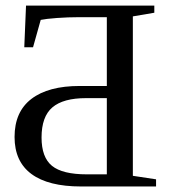

<svg xmlns="http://www.w3.org/2000/svg" viewBox="-20 -675 614 695"><path d="M130.4 -177.2Q130.4 -105.5 168.2 -74.7Q206.1 -43.9 294.4 -43.9H366.7V-319.8H291.5Q209 -319.8 169.7 -286.4Q130.4 -252.9 130.4 -177.2ZM544.9 0H273.4Q154.8 0 93.8 -45.2Q32.7 -90.3 32.7 -179.2Q32.7 -270.5 93.8 -317.1Q154.8 -363.8 268.6 -363.8H366.7V-612.8H265.6Q226.6 -612.8 186.3 -609.9Q146 -606.9 127.4 -603L99.6 -503.9H67.9L74.2 -654.8H538.6V-628.9L460.9 -615.7V-38.6L544.9 -25.9Z"/></svg>

Font: Liberation Serif
Style: Regular
Weight: 400
Designer: Steve Matteson
Foundry: Ascender Corporation
Version: Version 2.1.5